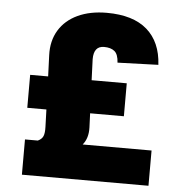

<svg xmlns="http://www.w3.org/2000/svg" viewBox="-52 -767 778 816"><g transform="rotate(5 337.5 -358.5)"><path d="M71.3 0V-150.4H126Q143.1 -158.2 148.7 -171.6Q154.3 -185.1 153.3 -211.9L150.9 -285.2H69.3V-425.8H146L142.6 -515.6Q140.1 -577.1 167.7 -622.6Q195.3 -668 247.8 -692.4Q300.3 -716.8 371.1 -716.8Q483.4 -716.8 543.2 -664.8Q603 -612.8 608.4 -515.6L434.6 -509.8Q432.6 -545.4 416.7 -558.3Q400.9 -571.3 372.1 -571.3Q328.1 -571.3 328.1 -515.6L331.5 -425.8H481.4V-285.2H337.4L339.8 -224.6Q341.3 -178.7 317.4 -150.4H611.3V0Z"/></g></svg>

Font: Pretendard JP Black
Style: Regular
Weight: 900
Designer: Base glyphs from Inter by Rasmus Andersson; Hangeul glyphs from Noto Sans CJK(Source Han Sans) by Jang Soo-young and Kan
Foundry: Kil Hyung-jin
Version: Version 1.309